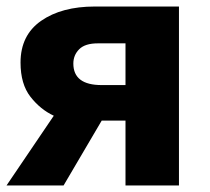

<svg xmlns="http://www.w3.org/2000/svg" viewBox="-24 -569 643 589"><path d="M201 -374Q201 -400 219 -418Q237 -436 276 -436H361V-308H288Q201 -308 201 -374ZM171 0 288 -199H361V0H525V-549H267Q165 -549 102 -505Q39 -461 39 -377Q39 -311 69.5 -272Q100 -233 141 -214L-4 0Z"/></svg>

Font: Noto Sans UI Extra
Style: Regular
Weight: 800
Designer: Monotype Design Team
Foundry: Monotype Imaging Inc.
Version: Version 1.901